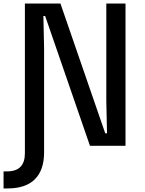

<svg xmlns="http://www.w3.org/2000/svg" viewBox="-48 -820 818 1080"><path d="M-28 240V144H-8Q42 144 67 118.5Q92 93 92 43V0L145 -20L200 0V37Q200 137 148 188.5Q96 240 -6 240ZM92 0V-800H292L544 -70H554L550 -250V-800H658V0H458L206 -730H196L200 -550V0Z"/></svg>

Font: Martian Mono SemiExpanded
Style: Regular
Weight: 400
Width: 6
Monospace: yes
Designer: Roman Shamin
Foundry: Evil Martians
Version: Version 1.000